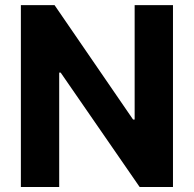

<svg xmlns="http://www.w3.org/2000/svg" viewBox="-20 -748 775 768"><path d="M671.9 -727.5V0H538.6L222.7 -457.5H216.8V0H63.5V-727.5H198.2L512.2 -270H518.6V-727.5Z"/></svg>

Font: Konkhmer Sleokchher
Style: Regular
Weight: 400
Designer: Suon May Sophanith
Version: Version 1.000; ttfautohint (v1.8.4.7-5d5b);gftools[0.9.23]